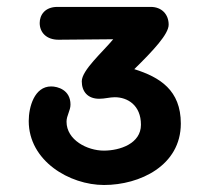

<svg xmlns="http://www.w3.org/2000/svg" viewBox="-20 -882 619 548"><path d="M276.9 -354C378.9 -354 496.1 -409.2 496.1 -529.3C496.1 -624.5 436.5 -661.6 363.3 -684.6C417.5 -737.8 461.4 -784.7 461.4 -811.5C461.4 -841.3 441.4 -862.3 410.2 -862.3H144C107.9 -862.3 93.3 -838.9 93.3 -816.4C93.3 -789.6 112.3 -768.6 147 -768.6L303.2 -770C272.9 -733.4 213.4 -681.6 213.4 -649.9C213.4 -621.1 230 -600.1 263.2 -600.1C279.3 -600.1 293 -604.5 307.6 -604.5C343.8 -604.5 382.3 -582 382.3 -525.9C382.3 -472.2 322.3 -452.1 276.4 -452.1C229 -452.1 169.9 -482.4 169.9 -534.7C169.9 -552.2 181.2 -566.4 181.2 -583.5C181.2 -625.5 144.5 -635.3 126 -635.3C78.1 -635.3 62 -576.7 62 -536.6C62 -422.4 178.7 -354 276.9 -354Z"/></svg>

Font: Autour One
Style: Regular
Weight: 400
Designer: Eben Sorkin
Foundry: Eben Sorkin
Version: Version 1.002